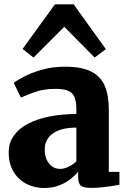

<svg xmlns="http://www.w3.org/2000/svg" viewBox="-20 -884 610 914"><path d="M189 11Q143.5 11 105.2 -9Q67 -29 44.2 -66.8Q21.5 -104.5 21.5 -158.5Q21.5 -204 45.8 -238.2Q70 -272.5 113.8 -295.2Q157.5 -318 216.2 -329.5Q275 -341 343.5 -341.5V-363Q343.5 -397 336 -418.5Q328.5 -440 307.5 -450.5Q286.5 -461 245.5 -461Q188.5 -461 146 -445.8Q103.5 -430.5 79.5 -419.5L45.5 -489.5Q59 -500.5 93.5 -518.8Q128 -537 178.5 -551.8Q229 -566.5 289.5 -566.5Q368 -566.5 413.5 -543.8Q459 -521 478.5 -475.8Q498 -430.5 498 -362.5V-66L548.5 -65.5V-4.5Q537 -2 513.8 1.5Q490.5 5 463.8 7.8Q437 10.5 415.5 10.5Q377 10.5 364.5 -0.5Q352 -11.5 352 -43V-67Q339.5 -50.5 316.8 -32.2Q294 -14 261.8 -1.5Q229.5 11 189 11ZM267 -80Q285 -80 306.8 -90.5Q328.5 -101 343.5 -116V-276.5Q289 -276.5 255.8 -262Q222.5 -247.5 207.8 -224.8Q193 -202 193 -175Q193 -145 202.2 -124Q211.5 -103 228 -91.5Q244.5 -80 267 -80ZM139.5 -610 87.5 -651 241.5 -863.5H330.5L484 -650L430.5 -610L286 -756.5Z"/></svg>

Font: Merriweather 24pt Black
Style: Regular
Weight: 900
Designer: Eben Sorkin
Foundry: Eben Sorkin
Version: Version 2.100